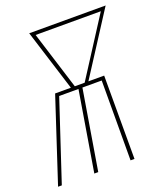

<svg xmlns="http://www.w3.org/2000/svg" viewBox="-136 -826 781 916"><g transform="rotate(-20 254.5 -367.5)"><path d="M0 0 139 -423H219L121 -735H509L308 -423H388V0H368L369 -405H271L204 0H184L251 -405H153L19 0ZM239 -423H289L478 -717H147Z"/></g></svg>

Font: Iosevka SS04 Thin
Style: Italic
Weight: 100
Italic angle: -9°
Monospace: yes
Designer: Belleve Invis
Foundry: Belleve Invis
Version: Version 19.0.0; ttfautohint (v1.8.4)